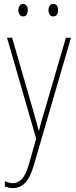

<svg xmlns="http://www.w3.org/2000/svg" viewBox="-20 -720 390 982"><path d="M16 -527H42L151 -150Q160 -118 165 -100Q170 -82 172.5 -71.5Q175 -61 178 -52H180Q186 -80 192.5 -102.5Q199 -125 207 -150L317 -527H343L154 122Q135 188 109 215Q83 242 46 242Q35 242 25.5 240Q16 238 5 234V206Q26 217 46 217Q71 217 91.5 196Q112 175 129 116L165 -11ZM74 -668Q74 -680 80 -690Q86 -700 98 -700Q110 -700 116 -690.5Q122 -681 122 -668Q122 -654 116 -645Q110 -636 98 -636Q86 -636 80 -645.5Q74 -655 74 -668ZM228 -668Q228 -681 234 -690.5Q240 -700 252 -700Q265 -700 271 -691Q277 -682 277 -668Q277 -654 271 -645Q265 -636 252 -636Q240 -636 234 -645.5Q228 -655 228 -668Z"/></svg>

Font: Noto Sans Georgian Condensed Thin
Style: Regular
Weight: 100
Width: 3
Designer: Monotype Design Team, Akaki Razmadze
Foundry: Google LLC
Version: Version 2.005; ttfautohint (v1.8.4.7-5d5b)